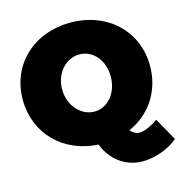

<svg xmlns="http://www.w3.org/2000/svg" viewBox="-126 -831 1067 1122"><g transform="rotate(-15 407.5 -269.5)"><path d="M738 -38C698 -9 654 10 626 10C605 10 586 -1 571 -19C701 -76 785 -199 785 -352C785 -563 623 -716 400 -716C177 -716 15 -564 15 -352C15 -147 165 4 375 15C413 114 498 177 601 177C674 177 761 146 815 99ZM253 -351C253 -451 322 -523 403 -523C483 -523 547 -451 547 -351C547 -251 483 -177 403 -177C323 -177 253 -251 253 -351Z"/></g></svg>

Font: Montserrat-Arabic Black
Style: Regular
Weight: 900
Designer: Mohamed Gaber
Foundry: Kief Type Foundry
Version: Version 5.008;PS 005.008;hotconv 1.0.88;makeotf.lib2.5.64775